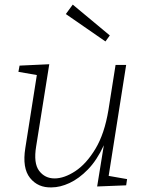

<svg xmlns="http://www.w3.org/2000/svg" viewBox="-20 -807 639 834"><path d="M204 7Q145 9 110.5 -34Q76 -77 90 -164L140 -481L60 -495L65 -522L194 -528L137 -171Q125 -98 150 -65Q175 -32 217 -32Q259 -32 307 -63.5Q355 -95 394.5 -160.5Q434 -226 451 -329L482 -525H528L452 -43L532 -29L528 -2L402 3L431 -176Q401 -111 362 -71Q323 -31 282 -12Q241 7 204 7ZM296 -787 457 -653 438 -627 266 -746Z"/></svg>

Font: Bitter Light
Style: Italic
Weight: 300
Italic angle: -9°
Designer: Sol Matas, and Bitter project Authors
Foundry: Sol Matas
Version: Version 2.001